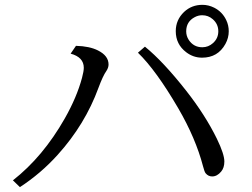

<svg xmlns="http://www.w3.org/2000/svg" viewBox="-20 -848 1040 791"><path d="M33.2 -105Q157.2 -202.1 247.1 -360.4Q296.4 -447.3 317.9 -527.3Q325.2 -554.7 325.2 -568.8Q325.2 -612.3 271 -627L293 -659.2Q349.1 -657.7 383.8 -640.1Q427.2 -618.2 427.2 -582.5Q427.2 -568.8 418 -555.2Q404.3 -536.1 385.7 -486.3Q330.6 -335.4 217.8 -210.4Q148.4 -133.3 62 -77.1ZM577.1 -655.8Q652.8 -594.2 747.1 -474.1Q825.7 -374 873.5 -276.4Q904.3 -212.9 904.3 -182.6Q904.3 -156.7 891.1 -141.1Q874.5 -121.1 854 -121.1Q837.9 -121.1 827.1 -134.3Q822.3 -140.1 816.4 -163.1Q786.1 -278.8 714.4 -401.9Q623 -558.6 548.3 -630.9ZM814 -828.1Q838.9 -828.1 862.3 -816.4Q896 -799.3 912.1 -765.1Q922.4 -743.7 922.4 -719.2Q922.4 -691.9 908.7 -667Q877.4 -610.4 812.5 -610.4Q776.4 -610.4 747.1 -632.8Q704.1 -665.5 704.1 -719.7Q704.1 -766.1 738.3 -798.8Q769.5 -828.1 814 -828.1ZM813 -785.2Q796.9 -785.2 782.2 -777.3Q747.1 -758.8 747.1 -718.8Q747.1 -700.2 757.3 -684.1Q777.3 -653.3 813.5 -653.3Q838.4 -653.3 857.4 -670.4Q879.4 -689.9 879.4 -719.2Q879.4 -749 856.4 -769Q837.9 -785.2 813 -785.2Z"/></svg>

Font: BIZ UDMincho
Style: Regular
Weight: 400
Monospace: yes
Designer: TypeBank Co., Ltd.
Foundry: Morisawa Inc.
Version: Version 1.06